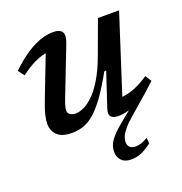

<svg xmlns="http://www.w3.org/2000/svg" viewBox="-133 -620 924 975"><g transform="rotate(-20 329.0 -132.0)"><path d="M644 -100Q622 -79 599 -58.5Q576 -38 551.5 -17L496.5 30.5Q462 60 444.2 81.5Q426.5 103 420.2 118.8Q414 134.5 414 149Q414 166 424.8 176Q435.5 186 456 186Q471 186 485.2 181.5Q499.5 177 522 164L524.5 195Q489.5 221 464.5 230.8Q439.5 240.5 412.5 240.5Q377.5 240.5 360 221.5Q342.5 202.5 342.5 174.5Q342.5 155 350 136.2Q357.5 117.5 378.8 94Q400 70.5 441 37.5L515.5 -22.5L521.5 -14Q492.5 0.5 469.2 5.8Q446 11 429 11Q397.5 11 386.5 -2.5Q375.5 -16 385.5 -45.5L446 -227.5L435.5 -227Q393 -150.5 358.5 -103.5Q324 -56.5 294 -31.8Q264 -7 235.2 2Q206.5 11 175 11Q122 11 97 -13.2Q72 -37.5 72 -75Q72 -94.5 78.5 -122.2Q85 -150 104 -199L201.5 -451.5L221 -417Q196 -418 168.5 -410.8Q141 -403.5 111.2 -387.5Q81.5 -371.5 48.5 -346.5L23.5 -379.5Q75.5 -429 118 -455.8Q160.5 -482.5 195.2 -493Q230 -503.5 258 -503.5Q295 -503.5 306.8 -484.5Q318.5 -465.5 301.5 -423L201.5 -165.5Q193.5 -145 189.5 -130.8Q185.5 -116.5 185.5 -106.5Q185.5 -91.5 196.8 -83.5Q208 -75.5 227 -75.5Q246.5 -75.5 271.2 -86.8Q296 -98 323.5 -124.8Q351 -151.5 378.8 -197.8Q406.5 -244 432 -313.5L498 -492.5H612L465.5 -37.5L442.5 -73.5Q467.5 -71.5 495.8 -76.5Q524 -81.5 555.8 -95.2Q587.5 -109 622.5 -133Z"/></g></svg>

Font: Newsreader 9pt Medium
Style: Italic
Weight: 500
Italic angle: -17°
Designer: Hugues Gentile
Foundry: Production Type
Version: Version 1.003